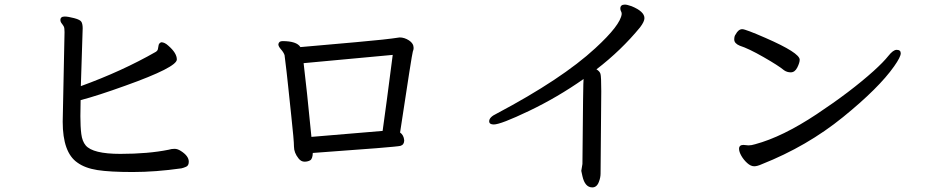

<svg xmlns="http://www.w3.org/2000/svg" viewBox="-20 -751 4040 836"><path d="M558 -2Q657 -2 770 -18Q779 -20 790.5 -25Q802 -30 802 -47Q802 -72 767 -94Q753 -103 740 -103Q727 -103 714 -99Q625 -81 504 -81Q384 -81 353 -118Q338 -136 334 -167.5Q330 -199 330 -245L331 -315Q404 -334 526 -378Q750 -458 750 -492Q750 -520 713 -552Q697 -567 682 -567Q672 -563 670.5 -553.5Q669 -544 667.5 -537Q666 -530 658 -525Q511 -441 332 -376L340 -628Q340 -645 335 -655Q330 -665 303 -672Q276 -679 262 -679Q243 -679 243 -664Q243 -656 249 -648.5Q255 -641 258 -635Q261 -629 261 -611L253 -221Q253 -87 317 -43Q350 -19 404 -10.5Q458 -2 558 -2Z M1336 -155Q1315 -370 1302 -476L1690 -512Q1660 -279 1646 -181ZM1306 -47Q1320 -47 1330.5 -53Q1341 -59 1342 -85Q1708 -111 1724 -116Q1740 -121 1740 -140Q1738 -163 1722 -174Q1774 -518 1777.5 -526.5Q1781 -535 1781 -542Q1781 -562 1761 -575Q1741 -588 1720 -588Q1663 -579 1531.5 -567.5Q1400 -556 1356.5 -552Q1313 -548 1288 -546Q1272 -572 1210 -572Q1194 -572 1192 -558Q1192 -549 1203.5 -536Q1215 -523 1219 -511Q1229 -432 1234.5 -377Q1240 -322 1248 -249Q1260 -139 1260 -112.5Q1260 -86 1280 -61Q1291 -47 1306 -47Z M2559 65Q2579 65 2588 40Q2595 22 2595 4L2598 -354Q2598 -418 2594.5 -429.5Q2591 -441 2577 -449Q2685 -532 2767 -632Q2786 -657 2786 -672Q2786 -701 2730 -724Q2710 -731 2701 -731Q2681 -731 2681 -714Q2681 -707 2684 -702Q2687 -697 2687 -690Q2682 -642 2572 -541Q2427 -407 2142 -256Q2110 -241 2110 -223Q2110 -209 2130 -209Q2160 -209 2283.5 -268Q2407 -327 2521 -407Q2519 -407 2516 -37L2511 -7L2516 16Q2527 65 2559 65Z M3264 -27Q3277 -27 3297 -36Q3494 -114 3650.5 -241Q3807 -368 3873 -462Q3902 -503 3902 -519Q3902 -534 3884 -534Q3869 -534 3848 -507.5Q3827 -481 3784 -442Q3684 -352 3535.5 -253.5Q3387 -155 3268 -123Q3252 -118 3239 -118L3217 -120Q3198 -120 3198 -103Q3198 -90 3208 -72.5Q3218 -55 3233.5 -41Q3249 -27 3264 -27ZM3423 -436Q3441 -436 3451.5 -457Q3462 -478 3462 -491Q3462 -521 3313 -586Q3226 -624 3212 -624Q3195 -624 3183 -601Q3177 -594 3177 -579Q3177 -562 3201 -552Q3239 -540 3304.5 -502.5Q3370 -465 3394 -445Q3407 -436 3423 -436Z"/></svg>

Font: LXGW WenKai TC
Style: Bold
Weight: 700
Designer: LXGW / Fontworks Inc.
Foundry: LXGW / Fontworks Inc.
Version: Version 1.330;April 28, 2024